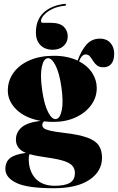

<svg xmlns="http://www.w3.org/2000/svg" viewBox="-20 -754 626 1019"><path d="M318.5 -49Q397.5 -40 441.8 -24.2Q486 -8.5 503.8 17.5Q521.5 43.5 521.5 83Q521.5 155 455 200Q388.5 245 265.5 245Q125.5 245 67 216.8Q8.5 188.5 8.5 143Q8.5 104.5 33.8 84.8Q59 65 117.5 57.5Q64.5 36.5 64.5 -13Q64.5 -51 94 -77.5Q123.5 -104 195.5 -112.5Q113.5 -127.5 67.5 -172.2Q21.5 -217 21.5 -273Q21.5 -325.5 51.2 -367.2Q81 -409 136 -433.5Q191 -458 266.5 -458Q303.5 -458 335 -451.2Q366.5 -444.5 392 -432.5Q410.5 -484.5 438.5 -516.8Q466.5 -549 511 -549Q545 -549 565.5 -526.8Q586 -504.5 586 -468.5Q586 -434.5 571.2 -415.8Q556.5 -397 529 -397Q507 -397 494.5 -407.2Q482 -417.5 473.8 -431Q465.5 -444.5 457 -454.8Q448.5 -465 435 -465Q413.5 -465 399.5 -428.5Q445.5 -404.5 469.5 -366.8Q493.5 -329 493.5 -287Q493.5 -236.5 463.5 -195.8Q433.5 -155 381.5 -131Q329.5 -107 263.5 -107Q238 -107 214.5 -110Q204.5 -103.5 204.5 -90Q204.5 -80 213.5 -73Q222.5 -66 247 -60.2Q271.5 -54.5 318.5 -49ZM232.5 -445Q211 -442 201.8 -398.2Q192.5 -354.5 203.5 -277Q214.5 -199 235.2 -159Q256 -119 277.5 -122Q298.5 -125 307.8 -168.8Q317 -212.5 306 -291Q295 -368.5 274 -408.2Q253 -448 232.5 -445ZM132.5 89Q132.5 154 168.2 193Q204 232 270.5 232Q324.5 232 351 216.2Q377.5 200.5 377.5 164Q377.5 142.5 365 127Q352.5 111.5 320.5 100.8Q288.5 90 230.5 82Q201.5 78 178 73.5Q154.5 69 136.5 64Q132.5 74 132.5 89ZM248 -633Q297.5 -633 318.5 -612Q339.5 -591 339.5 -561.5Q339.5 -530 317.5 -510Q295.5 -490 260 -490Q218.5 -490 194.5 -514.5Q170.5 -539 170.5 -581.5Q170.5 -648.5 211.2 -686.8Q252 -725 323 -733.5Q329.5 -734.5 330 -729.5Q331 -724 325.5 -723.5Q286.5 -720.5 257.8 -706.2Q229 -692 213.2 -674.2Q197.5 -656.5 197.5 -642.5Q197.5 -633 207 -633Z"/></svg>

Font: Fraunces 144pt S000 Black
Style: Regular
Weight: 900
Version: Version 1.000; ttfautohint (v1.8.3)